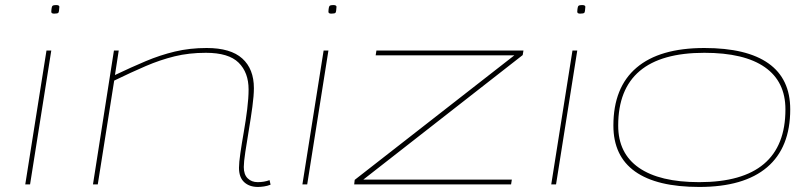

<svg xmlns="http://www.w3.org/2000/svg" viewBox="-20 -730 3215 760"><path d="M202 -710Q215 -710 215 -703Q214 -683 211 -679.5Q208 -676 194 -676Q190 -676 186.5 -677.5Q183 -679 183 -684Q184 -704 188 -707Q192 -710 202 -710ZM80 0 164 -530H183L99 0Z M431 -530H450L435 -433Q500 -464 557 -488Q614 -512 672.5 -526Q731 -540 798 -540Q893 -540 939 -498.5Q985 -457 985 -381Q985 -352 979 -307.5Q973 -263 965 -215.5Q957 -168 951 -128Q945 -88 945 -69Q945 -39 960.5 -24Q976 -9 1000 -9Q1026 -9 1047 -17L1051 1Q1039 6 1025 8Q1011 10 1001 10Q967 10 946.5 -9Q926 -28 926 -66Q926 -86 931.5 -124Q937 -162 945 -207.5Q953 -253 958.5 -297.5Q964 -342 964 -376Q964 -443 924.5 -482Q885 -521 795 -521Q728 -521 671 -507Q614 -493 557 -468.5Q500 -444 432 -411L367 0H348Z M1299 -710Q1312 -710 1312 -703Q1311 -683 1308 -679.5Q1305 -676 1291 -676Q1287 -676 1283.5 -677.5Q1280 -679 1280 -684Q1281 -704 1285 -707Q1289 -710 1299 -710ZM1177 0 1261 -530H1280L1196 0Z M1382 0 1384 -18 2016 -511H1467L1470 -530H2052L2049 -512L1418 -19H2006L2003 0Z M2284 -710Q2297 -710 2297 -703Q2296 -683 2293 -679.5Q2290 -676 2276 -676Q2272 -676 2268.5 -677.5Q2265 -679 2265 -684Q2266 -704 2270 -707Q2274 -710 2284 -710ZM2162 0 2246 -530H2265L2181 0Z M2748 10Q2580 10 2494 -51Q2408 -112 2408 -233Q2408 -384 2499.5 -462Q2591 -540 2768 -540Q2936 -540 3022 -479Q3108 -418 3108 -297Q3108 -146 3016.5 -68Q2925 10 2748 10ZM2748 -9Q3089 -9 3089 -297Q3089 -407 3007.5 -464Q2926 -521 2768 -521Q2427 -521 2427 -233Q2427 -123 2509 -66Q2591 -9 2748 -9Z"/></svg>

Font: Georama Extra Expanded Thin
Style: Italic
Weight: 100
Width: 8
Italic angle: -9°
Designer: Jean-Baptiste Levee
Foundry: Production Type
Version: Version 1.000